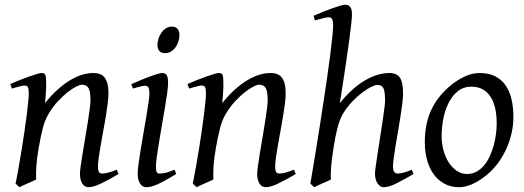

<svg xmlns="http://www.w3.org/2000/svg" viewBox="-20 -762 2190 802"><path d="M475.1 -35.2Q430.7 -8.8 399.7 5.6Q368.7 20 350.1 20Q333 20 323.5 4.6Q314 -10.7 314 -37.1Q314 -45.9 317.1 -68.6Q320.3 -91.3 325.2 -121.6Q330.1 -151.9 335.9 -186Q341.8 -220.2 346.7 -251Q351.6 -281.7 354.7 -306.2Q357.9 -330.6 357.9 -341.8Q357.9 -378.9 350.1 -393.6Q342.3 -408.2 320.8 -408.2Q314.5 -408.2 298.6 -400.4Q282.7 -392.6 262.7 -377Q242.7 -361.3 220.9 -337.9Q199.2 -314.5 181.2 -283.2Q167.5 -259.8 158.9 -227.1Q150.4 -194.3 142.1 -147Q134.3 -103.5 132.1 -72.3Q129.9 -41 130.9 -12.2Q124.5 -8.8 115 -4.6Q105.5 -0.5 95.5 3.9Q85.4 8.3 76.2 12.5Q66.9 16.6 61 20L44.9 4.9Q51.8 -27.3 58.3 -64.9Q64.9 -102.5 71 -140.4Q77.1 -178.2 82.5 -215.1Q87.9 -252 91.8 -283Q95.7 -314 97.9 -337.4Q100.1 -360.8 100.1 -372.1Q100.1 -383.3 98.9 -389.9Q97.7 -396.5 95.5 -399.7Q93.3 -402.8 89.8 -403.8Q86.4 -404.8 82 -404.8Q77.6 -404.8 69.1 -402.8Q60.5 -400.9 51.8 -398.4Q41.5 -395.5 29.8 -392.1L22.9 -411.1Q43.5 -419.9 64.2 -428.2Q85 -436.5 103 -442.9Q121.1 -449.2 134.5 -453.1Q147.9 -457 153.8 -457Q160.6 -457 164.6 -454.8Q168.5 -452.6 170.2 -446.8Q171.9 -440.9 172.4 -430.2Q172.9 -419.4 172.9 -401.9Q172.9 -396.5 172.4 -387.2Q171.9 -377.9 171.1 -367.4Q170.4 -356.9 169.4 -346.9Q168.5 -336.9 168 -331.1Q194.3 -364.3 221.2 -388.2Q248 -412.1 273.9 -427.5Q299.8 -442.9 324 -450Q348.1 -457 370.1 -457Q385.3 -457 397.2 -452.6Q409.2 -448.2 417 -438.2Q424.8 -428.2 429 -411.9Q433.1 -395.5 433.1 -372.1Q433.1 -355 429.9 -329.6Q426.8 -304.2 421.9 -274.7Q417 -245.1 411.1 -213.9Q405.3 -182.6 400.4 -154.3Q395.5 -126 392.3 -102.8Q389.2 -79.6 389.2 -65.9Q389.2 -49.3 393.6 -43.2Q397.9 -37.1 406.7 -37.1Q418 -37.1 432.6 -41Q447.3 -44.9 467.8 -53.2Z M716.3 -35.2Q693.4 -21.5 675 -11.2Q656.7 -1 641.6 6.1Q626.5 13.2 614.3 16.6Q602.1 20 591.3 20Q574.7 20 564.9 4.6Q555.2 -10.7 555.2 -37.1Q555.2 -51.8 558.8 -78.9Q562.5 -106 567.9 -138.9Q573.2 -171.9 579.6 -207.8Q585.9 -243.7 591.3 -276.1Q596.7 -308.6 600.3 -333.7Q604 -358.9 604 -371.1Q604 -382.3 602.5 -388.9Q601.1 -395.5 598.6 -398.7Q596.2 -401.9 592.3 -402.8Q588.4 -403.8 584 -403.8Q580.1 -403.8 572 -402.1Q564 -400.4 555.7 -397.9Q546.4 -395.5 535.2 -392.1L528.3 -410.2Q548.8 -419.4 569.1 -428Q589.4 -436.5 606.9 -442.9Q624.5 -449.2 637.7 -453.1Q650.9 -457 657.2 -457Q670.9 -457 676.5 -447.8Q682.1 -438.5 682.1 -416Q682.1 -401.9 678.5 -374.3Q674.8 -346.7 668.9 -312.5Q663.1 -278.3 656.7 -241Q650.4 -203.6 644.5 -169.4Q638.7 -135.3 635 -107.7Q631.3 -80.1 631.3 -65.9Q631.3 -50.8 634.5 -43.9Q637.7 -37.1 646 -37.1Q661.1 -37.1 675 -41Q689 -44.9 709 -53.2ZM729.5 -616.2Q729.5 -602.5 725.3 -589.1Q721.2 -575.7 713.4 -564.7Q705.6 -553.7 694.3 -546.9Q683.1 -540 669.4 -540Q654.3 -540 646 -548.8Q637.7 -557.6 637.7 -574.2Q637.7 -587.4 642.1 -600.8Q646.5 -614.3 654.3 -625.5Q662.1 -636.7 673.1 -643.8Q684.1 -650.9 697.8 -650.9Q712.9 -650.9 721.2 -641.8Q729.5 -632.8 729.5 -616.2Z M1215.3 -35.2Q1170.9 -8.8 1139.9 5.6Q1108.9 20 1090.3 20Q1073.2 20 1063.7 4.6Q1054.2 -10.7 1054.2 -37.1Q1054.2 -45.9 1057.4 -68.6Q1060.5 -91.3 1065.4 -121.6Q1070.3 -151.9 1076.2 -186Q1082 -220.2 1086.9 -251Q1091.8 -281.7 1095 -306.2Q1098.1 -330.6 1098.1 -341.8Q1098.1 -378.9 1090.3 -393.6Q1082.5 -408.2 1061 -408.2Q1054.7 -408.2 1038.8 -400.4Q1022.9 -392.6 1002.9 -377Q982.9 -361.3 961.2 -337.9Q939.5 -314.5 921.4 -283.2Q907.7 -259.8 899.2 -227.1Q890.6 -194.3 882.3 -147Q874.5 -103.5 872.3 -72.3Q870.1 -41 871.1 -12.2Q864.7 -8.8 855.2 -4.6Q845.7 -0.5 835.7 3.9Q825.7 8.3 816.4 12.5Q807.1 16.6 801.3 20L785.2 4.9Q792 -27.3 798.6 -64.9Q805.2 -102.5 811.3 -140.4Q817.4 -178.2 822.8 -215.1Q828.1 -252 832 -283Q835.9 -314 838.1 -337.4Q840.3 -360.8 840.3 -372.1Q840.3 -383.3 839.1 -389.9Q837.9 -396.5 835.7 -399.7Q833.5 -402.8 830.1 -403.8Q826.7 -404.8 822.3 -404.8Q817.9 -404.8 809.3 -402.8Q800.8 -400.9 792 -398.4Q781.7 -395.5 770 -392.1L763.2 -411.1Q783.7 -419.9 804.4 -428.2Q825.2 -436.5 843.3 -442.9Q861.3 -449.2 874.8 -453.1Q888.2 -457 894 -457Q900.9 -457 904.8 -454.8Q908.7 -452.6 910.4 -446.8Q912.1 -440.9 912.6 -430.2Q913.1 -419.4 913.1 -401.9Q913.1 -396.5 912.6 -387.2Q912.1 -377.9 911.4 -367.4Q910.6 -356.9 909.7 -346.9Q908.7 -336.9 908.2 -331.1Q934.6 -364.3 961.4 -388.2Q988.3 -412.1 1014.2 -427.5Q1040 -442.9 1064.2 -450Q1088.4 -457 1110.4 -457Q1125.5 -457 1137.5 -452.6Q1149.4 -448.2 1157.2 -438.2Q1165 -428.2 1169.2 -411.9Q1173.3 -395.5 1173.3 -372.1Q1173.3 -355 1170.2 -329.6Q1167 -304.2 1162.1 -274.7Q1157.2 -245.1 1151.4 -213.9Q1145.5 -182.6 1140.6 -154.3Q1135.7 -126 1132.6 -102.8Q1129.4 -79.6 1129.4 -65.9Q1129.4 -49.3 1133.8 -43.2Q1138.2 -37.1 1147 -37.1Q1158.2 -37.1 1172.9 -41Q1187.5 -44.9 1208 -53.2Z M1707.5 -35.2Q1662.1 -8.8 1632.6 5.6Q1603 20 1582.5 20Q1568.4 20 1557.4 4.6Q1546.4 -10.7 1546.4 -37.1Q1546.4 -45.9 1549.6 -68.6Q1552.7 -91.3 1557.4 -121.6Q1562 -151.9 1567.4 -186Q1572.8 -220.2 1577.4 -251Q1582 -281.7 1585.2 -306.2Q1588.4 -330.6 1588.4 -341.8Q1588.4 -360.4 1586.9 -372.8Q1585.4 -385.3 1581.8 -393.1Q1578.1 -400.9 1571.5 -404.1Q1564.9 -407.2 1554.2 -407.2Q1547.9 -407.2 1531.7 -399.7Q1515.6 -392.1 1494.9 -376.7Q1474.1 -361.3 1451.9 -338.4Q1429.7 -315.4 1411.1 -284.2Q1397.9 -260.7 1389.2 -225.8Q1380.4 -190.9 1373.5 -147Q1369.1 -120.1 1366.7 -99.6Q1364.3 -79.1 1363 -63.2Q1361.8 -47.4 1361.6 -34.9Q1361.3 -22.5 1362.3 -12.2Q1356 -8.8 1346.4 -4.6Q1336.9 -0.5 1326.9 3.9Q1316.9 8.3 1307.6 12.5Q1298.3 16.6 1292.5 20L1276.4 4.9Q1280.8 -21.5 1287.4 -60.3Q1293.9 -99.1 1301.5 -145.8Q1309.1 -192.4 1317.1 -244.1Q1325.2 -295.9 1333 -347.4Q1340.8 -398.9 1347.9 -448Q1355 -497.1 1360.1 -538.3Q1365.2 -579.6 1368.4 -610.6Q1371.6 -641.6 1371.6 -657.2Q1371.6 -668.5 1369.9 -675Q1368.2 -681.6 1365.5 -684.8Q1362.8 -688 1359.1 -689Q1355.5 -689.9 1351.6 -689.9Q1346.7 -689.9 1337.6 -687.7Q1328.6 -685.5 1318.8 -683.1Q1307.6 -680.2 1295.4 -676.8L1289.6 -695.8Q1310.1 -705.1 1330.8 -713.4Q1351.6 -721.7 1369.6 -728Q1387.7 -734.4 1401.4 -738.3Q1415 -742.2 1421.4 -742.2Q1435.1 -742.2 1442.6 -733.4Q1450.2 -724.6 1450.2 -702.1Q1450.2 -690.4 1447.3 -663.3Q1444.3 -636.2 1439.7 -601.1Q1435.1 -565.9 1429.2 -525.9Q1423.3 -485.8 1417.7 -448.5Q1412.1 -411.1 1407.2 -379.9Q1402.3 -348.6 1399.4 -331.1Q1427.7 -366.2 1455.6 -390.4Q1483.4 -414.6 1509.8 -429.2Q1536.1 -443.8 1560.3 -450.4Q1584.5 -457 1606.4 -457Q1637.2 -457 1650.4 -437.7Q1663.6 -418.5 1663.6 -371.1Q1663.6 -354 1660.4 -328.6Q1657.2 -303.2 1652.6 -273.9Q1647.9 -244.6 1642.6 -213.4Q1637.2 -182.1 1632.6 -154.1Q1627.9 -126 1624.8 -102.8Q1621.6 -79.6 1621.6 -65.9Q1621.6 -49.3 1627.4 -43.2Q1633.3 -37.1 1639.2 -37.1Q1652.8 -37.1 1667.5 -41.3Q1682.1 -45.4 1700.2 -53.2Z M2054.7 -246.1Q2054.7 -320.8 2027.3 -360.4Q2000 -399.9 1949.7 -399.9Q1914.6 -399.9 1890.6 -379.6Q1866.7 -359.4 1852.1 -328.6Q1837.4 -297.9 1831.1 -262Q1824.7 -226.1 1824.7 -194.8Q1824.7 -162.1 1832.8 -133.1Q1840.8 -104 1855.2 -82.3Q1869.6 -60.5 1888.9 -47.9Q1908.2 -35.2 1930.7 -35.2Q1953.1 -35.2 1970.9 -45.2Q1988.8 -55.2 2002.7 -72Q2016.6 -88.9 2026.4 -110.6Q2036.1 -132.3 2042.5 -155.8Q2048.8 -179.2 2051.8 -202.6Q2054.7 -226.1 2054.7 -246.1ZM2124.5 -272.9Q2124.5 -240.2 2117.2 -206.8Q2109.9 -173.3 2095.7 -141.8Q2081.5 -110.4 2060.8 -81.8Q2040 -53.2 2012.7 -30.8Q2000 -20.5 1985.8 -11.2Q1971.7 -2 1957 5.1Q1942.4 12.2 1927.2 16.1Q1912.1 20 1897.5 20Q1863.3 20 1836.7 5.6Q1810.1 -8.8 1791.7 -33.9Q1773.4 -59.1 1763.9 -93.5Q1754.4 -127.9 1754.4 -168Q1754.4 -203.1 1760.3 -235.6Q1766.1 -268.1 1779.3 -298.3Q1792.5 -328.6 1814.5 -356.4Q1836.4 -384.3 1868.7 -410.2Q1893.6 -429.7 1923.3 -443.4Q1953.1 -457 1983.4 -457Q2021.5 -457 2048.3 -443.4Q2075.2 -429.7 2092 -405.3Q2108.9 -380.9 2116.7 -347.2Q2124.5 -313.5 2124.5 -272.9Z"/></svg>

Font: Gentium Plus Am
Style: Italic
Weight: 400
Italic angle: -8°
Designer: J. Victor Gaultney, Annie Olsen, Iska Routamaa, Becca Hirsbrunner
Foundry: SIL International
Version: Version 5.000